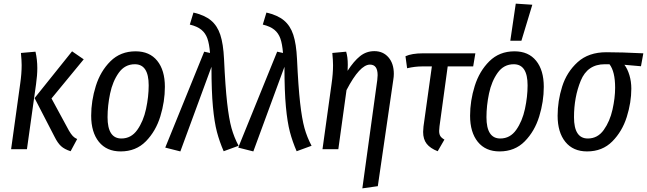

<svg xmlns="http://www.w3.org/2000/svg" viewBox="-20 -820 3555 1055"><path d="M280 -68 170 -281 376 -538 440 -494 263 -279 359 -102Q370 -83 380 -72.5Q390 -62 404 -56L368 11Q334 0 315.5 -17Q297 -34 280 -68ZM91 -360Q99 -415 99 -462Q99 -487 95 -529L175 -536Q185 -492 185 -446Q185 -406 178 -357L128 0H41Z M481 -184Q481 -266 506.5 -347.5Q532 -429 587 -483.5Q642 -538 725 -538Q802 -538 844 -486Q886 -434 886 -343Q886 -262 861 -180.5Q836 -99 781.5 -43.5Q727 12 643 12Q566 12 523.5 -40.5Q481 -93 481 -184ZM797 -351Q797 -467 721 -467Q666 -467 632.5 -420Q599 -373 585 -306Q571 -239 571 -176Q571 -59 647 -59Q701 -59 734.5 -106.5Q768 -154 782.5 -221.5Q797 -289 797 -351Z M1211 -496Q1218 -344 1228 -255.5Q1238 -167 1252 -116.5Q1266 -66 1291 -19L1209 11Q1186 -42 1172 -95Q1158 -148 1150 -233Q1142 -318 1142 -453L971 12L888 -9L1102 -536L1134 -529Q1130 -579 1119.5 -608.5Q1109 -638 1086.5 -656.5Q1064 -675 1023 -685L1043 -751Q1104 -737 1139 -708Q1174 -679 1190.5 -629Q1207 -579 1211 -496Z M1612 -496Q1619 -344 1629 -255.5Q1639 -167 1653 -116.5Q1667 -66 1692 -19L1610 11Q1587 -42 1573 -95Q1559 -148 1551 -233Q1543 -318 1543 -453L1372 12L1289 -9L1503 -536L1535 -529Q1531 -579 1520.5 -608.5Q1510 -638 1487.5 -656.5Q1465 -675 1424 -685L1444 -751Q1505 -737 1540 -708Q1575 -679 1591.5 -629Q1608 -579 1612 -496Z M2053 -380Q2055 -400 2055 -407Q2055 -465 2013 -465Q1957 -465 1884 -325L1839 0H1752L1802 -360Q1810 -415 1810 -462Q1810 -487 1806 -529L1882 -536Q1891 -507 1891 -464Q1891 -443 1890 -431Q1924 -484 1958.5 -511.5Q1993 -539 2037 -539Q2085 -539 2114.5 -505Q2144 -471 2144 -414Q2144 -399 2141 -381L2056 203L1971 215Z M2395 -126Q2393 -106 2393 -101Q2393 -83 2399.5 -72.5Q2406 -62 2422 -53L2385 11Q2344 -5 2324.5 -30Q2305 -55 2305 -95Q2305 -103 2307 -125L2353 -455H2298Q2260 -455 2217 -445L2208 -511Q2243 -527 2304 -527H2592L2580 -455H2440Z M2563 -184Q2563 -266 2588.5 -347.5Q2614 -429 2669 -483.5Q2724 -538 2807 -538Q2884 -538 2926 -486Q2968 -434 2968 -343Q2968 -262 2943 -180.5Q2918 -99 2863.5 -43.5Q2809 12 2725 12Q2648 12 2605.5 -40.5Q2563 -93 2563 -184ZM2879 -351Q2879 -467 2803 -467Q2748 -467 2714.5 -420Q2681 -373 2667 -306Q2653 -239 2653 -176Q2653 -59 2729 -59Q2783 -59 2816.5 -106.5Q2850 -154 2864.5 -221.5Q2879 -289 2879 -351ZM2814 -800 2905 -794 2845 -596H2784Z M3044 -184Q3044 -265 3069 -344.5Q3094 -424 3154 -478.5Q3214 -533 3312 -533Q3395 -533 3515 -527L3502 -456L3411 -464Q3428 -442 3438.5 -407Q3449 -372 3449 -333Q3449 -257 3424 -177.5Q3399 -98 3344.5 -43Q3290 12 3206 12Q3129 12 3086.5 -40.5Q3044 -93 3044 -184ZM3360 -338Q3360 -427 3329 -467H3303Q3208 -467 3171 -376.5Q3134 -286 3134 -176Q3134 -59 3210 -59Q3264 -59 3297.5 -106Q3331 -153 3345.5 -217.5Q3360 -282 3360 -338Z"/></svg>

Font: Fira Sans Extra Condensed
Style: Italic
Weight: 400
Width: 3
Italic angle: -8°
Designer: Carrois Corporate & Edenspiekermann AG
Foundry: Carrois Corporate GbR & Edenspiekermann AG
Version: Version 4.203